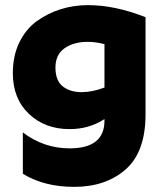

<svg xmlns="http://www.w3.org/2000/svg" viewBox="-20 -560 635 748"><path d="M298 -201Q340 -201 387 -219V-388Q353 -397 322 -397Q267 -397 231.5 -372Q196 -347 196 -297Q196 -246 224.5 -223.5Q253 -201 298 -201ZM547 -115Q547 32 469.5 100Q392 168 269 168Q152 168 69 117V-44Q151 18 251 18Q387 18 387 -90V-96Q327 -57 251 -57Q155 -57 92.5 -116.5Q30 -176 30 -275Q30 -342 55 -394Q80 -446 122.5 -477Q165 -508 216 -524Q267 -540 323 -540Q428 -540 547 -493Z"/></svg>

Font: Roundo
Style: Bold
Weight: 700
Designer: Namrata Goyal (Gurmukhi), Shiva Nallaperumal (Latin)
Foundry: Indian Type Foundry
Version: Version 1.000;PS 1.0;hotconv 1.0.88;makeotf.lib2.5.647800